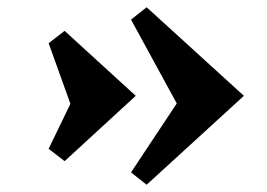

<svg xmlns="http://www.w3.org/2000/svg" viewBox="-20 -532 737 529"><path d="M384 -23 341 -57 467 -247 341 -478 384 -512 652 -268ZM158 -88 114 -122 174 -246 114 -413 158 -447 354 -268Z"/></svg>

Font: Inknut Antiqua SemiBold
Style: Regular
Weight: 600
Designer: Claus Eggers Sørensen
Foundry: Claus Eggers Sørensen
Version: Version 1.003; ttfautohint (v1.8.2) -l 8 -r 50 -G 200 -x 14 